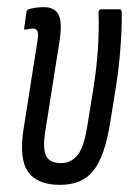

<svg xmlns="http://www.w3.org/2000/svg" viewBox="-20 -512 374 538"><path d="M148 6Q85 6 59 -30Q33 -66 46 -150L85 -398Q88 -417 85 -424.5Q82 -432 71 -432Q67 -432 62 -431Q57 -430 52 -429Q46 -428 48 -435L54 -478Q55 -485 63 -487Q83 -492 103 -492Q132 -492 143.5 -472Q155 -452 147 -398L107 -145Q99 -94 109.5 -74.5Q120 -55 151 -55Q179 -55 197 -77Q215 -99 224 -155L241 -260Q251 -320 254.5 -377.5Q258 -435 256 -477Q256 -486 264 -486H315Q321 -486 321 -478Q322 -438 317.5 -377.5Q313 -317 303 -257L288 -164Q273 -73 241.5 -33.5Q210 6 148 6Z"/></svg>

Font: Sofia Sans Extra Condensed
Style: Italic
Weight: 400
Italic angle: -9°
Designer: Botio Nikoltchev, Ani Petrova
Foundry: lettersoup
Version: Version 4.101; ttfautohint (v1.8.4.7-5d5b)